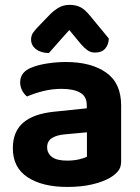

<svg xmlns="http://www.w3.org/2000/svg" viewBox="-20 -746 571 782"><path d="M254.2 -91.8Q278.4 -91.8 301 -96.7Q323.5 -101.7 334.1 -108.2V-207.1L247 -199.1Q212.1 -196.5 192 -183.9Q172 -171.3 172 -146.6Q172 -121.7 191.6 -106.7Q211.1 -91.8 254.2 -91.8ZM248.2 -493.5Q350.9 -493.5 412.1 -450.6Q473.4 -407.7 473.4 -316.6V-88.8Q473.4 -63.9 460.7 -48.9Q447.9 -33.8 428.8 -22.4Q399.1 -5.2 354.9 5.1Q310.6 15.4 254.2 15.4Q152.4 15.4 92.4 -24.1Q32.3 -63.6 32.3 -142.1Q32.3 -209.9 74.4 -246.2Q116.5 -282.5 199.2 -290.9L333.4 -304.9V-318Q333.4 -353.1 306.6 -368.6Q279.8 -384.1 230.9 -384.1Q192.7 -384.1 155.9 -375Q119.2 -365.8 90.2 -353Q78.6 -361.4 70.3 -377.3Q62.1 -393.2 62.1 -410.3Q62.1 -451.9 106.7 -470.1Q135.1 -482 173.4 -487.7Q211.8 -493.5 248.2 -493.5ZM309.4 -566.6 262.2 -623.7Q237 -595 218.8 -575Q200.6 -555.1 179.1 -529.9Q146.2 -530.5 126.4 -545.9Q106.6 -561.3 106.6 -585Q106.6 -602.3 116.3 -615.1Q126 -627.9 144.2 -646.4L186.1 -689.7Q203.3 -706.3 221.6 -716.2Q239.9 -726.2 264.3 -726.2Q287.4 -726.2 306.4 -717.3Q325.4 -708.5 348.2 -680.1L423 -589.4Q423 -565.7 409.1 -548.8Q395.2 -531.9 366.4 -531.9Q349.5 -531.9 336.3 -541.3Q323.1 -550.8 309.4 -566.6Z"/></svg>

Font: Baloo Bhaina 2
Style: Regular
Weight: 400
Designer: Yesha Goshar, Manish Minz, Shuchita Grover and Ek Type
Foundry: Ek Type
Version: Version 1.700